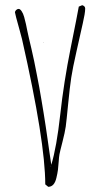

<svg xmlns="http://www.w3.org/2000/svg" viewBox="-20 -701 389 733"><path d="M293.9 -681.2Q305.2 -677.7 305.2 -668.5Q305.2 -659.2 302.7 -644.5Q300.3 -629.9 295.9 -611.1Q291.5 -592.3 289.3 -581.8Q287.1 -571.3 272.2 -505.6Q257.3 -439.9 252 -404.8Q246.6 -369.6 240.2 -304.4Q233.9 -239.3 231 -217.8Q228 -196.3 218.5 -159.4Q209 -122.6 207 -111.8Q205.1 -101.1 204.1 -84.2Q203.1 -67.4 201.2 -52.5Q199.2 -37.6 195.3 -22Q187.5 12.2 164.1 12.2L152.8 2.9Q152.8 -160.2 64 -551.8Q62.5 -558.6 55.7 -583Q37.1 -649.4 37.1 -653.8Q37.1 -658.2 41.5 -662.6Q45.9 -667 51.3 -667Q56.6 -667 62.5 -658.4Q68.4 -649.9 72.3 -636Q76.2 -622.1 79.1 -608.9Q82 -595.7 84.5 -582.3Q86.9 -568.8 90.6 -554.7Q94.2 -540.5 100.1 -514.4Q106 -488.3 110.6 -466.8Q115.2 -445.3 120.8 -415.3Q126.5 -385.3 129.9 -367.9Q133.3 -350.6 138.7 -316.9Q144 -283.2 146.5 -269.8Q148.9 -256.3 154.5 -218.8Q160.2 -181.2 161.4 -171.6Q162.6 -162.1 168.7 -120.4Q174.8 -78.6 175.8 -71.8Q196.3 -139.6 210 -263.7Q223.6 -387.7 250 -518.8Q276.4 -649.9 280.8 -675.8ZM174.8 -68.8 173.8 -66.9 174.8 -64.9ZM147 -540V-538.1H146Q146 -540 147 -540Z"/></svg>

Font: Amatic SC
Style: Regular
Weight: 400
Version: Version 1.004